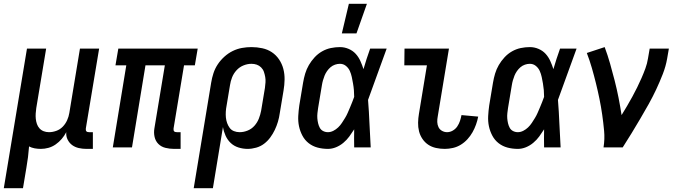

<svg xmlns="http://www.w3.org/2000/svg" viewBox="-52 -776 3572 1011"><path d="M-32 215 90 -520H191L139 -207Q137 -193 136 -178.5Q135 -164 136.5 -150Q138 -136 142.5 -123Q147 -110 156 -100Q165 -90 178 -85Q191 -80 206 -80Q225 -80 244.5 -87Q264 -94 278.5 -109Q293 -124 301.5 -143Q310 -162 313 -181L369 -520H470L400 -100Q400 -96 400 -92Q400 -88 402.5 -85Q405 -82 409 -81Q413 -80 418 -80H437V8H403Q382 8 362.5 3.5Q343 -1 328 -12Q313 -23 304 -41Q295 -59 297 -80Q287 -61 273 -44.5Q259 -28 241 -15.5Q223 -3 203 2.5Q183 8 163 8Q146 8 130 5Q114 2 101 -5Q99 23 95.5 51Q92 79 87 107L69 215Z M899 8H865Q841 8 819 2.5Q797 -3 782 -18Q767 -33 762 -55Q757 -77 761 -100L816 -432H714L643 0H542L613 -432H556L571 -520H989L974 -432H917L862 -100Q862 -96 862 -92Q862 -88 864.5 -85Q867 -82 871 -81Q875 -80 880 -80H899Z M968 215 1060 -341Q1064 -366 1072 -390.5Q1080 -415 1094.5 -437Q1109 -459 1129.5 -477.5Q1150 -496 1173.5 -507.5Q1197 -519 1222 -523.5Q1247 -528 1272 -528Q1301 -528 1329 -522Q1357 -516 1379.5 -501Q1402 -486 1417.5 -463Q1433 -440 1440 -413Q1447 -386 1446.5 -357Q1446 -328 1441 -299L1421 -179Q1418 -157 1411.5 -135Q1405 -113 1395 -92Q1385 -71 1371 -52Q1357 -33 1338.5 -19Q1320 -5 1297 1.5Q1274 8 1252 8Q1227 8 1203.5 0.5Q1180 -7 1163 -23Q1146 -39 1136 -61Q1126 -83 1122 -107L1069 215ZM1210 -80Q1231 -80 1252 -88.5Q1273 -97 1288 -114Q1303 -131 1311 -151.5Q1319 -172 1323 -193L1343 -313Q1345 -328 1346 -342.5Q1347 -357 1344.5 -371Q1342 -385 1337.5 -398Q1333 -411 1323 -421Q1313 -431 1300 -435.5Q1287 -440 1272 -440Q1251 -440 1230 -431.5Q1209 -423 1193.5 -406Q1178 -389 1170 -368.5Q1162 -348 1159 -327L1141 -219Q1138 -204 1137 -188Q1136 -172 1137.5 -157Q1139 -142 1144 -128Q1149 -114 1157.5 -102.5Q1166 -91 1180 -85.5Q1194 -80 1210 -80Z M1675 8Q1646 8 1620 1Q1594 -6 1573.5 -22Q1553 -38 1540.5 -61.5Q1528 -85 1522.5 -111Q1517 -137 1518.5 -165Q1520 -193 1524 -221L1544 -341Q1548 -365 1555 -388.5Q1562 -412 1574.5 -433.5Q1587 -455 1604.5 -474Q1622 -493 1644 -505.5Q1666 -518 1690 -523Q1714 -528 1738 -528Q1762 -528 1784 -518.5Q1806 -509 1821 -492.5Q1836 -476 1845.5 -455Q1855 -434 1862 -412Q1870 -439 1878.5 -466Q1887 -493 1897 -520H1984Q1959 -453 1935 -385Q1911 -317 1886 -250Q1891 -188 1893.5 -125.5Q1896 -63 1900 0H1813Q1813 -24 1812.5 -47.5Q1812 -71 1813 -95Q1801 -76 1787.5 -57.5Q1774 -39 1756 -24Q1738 -9 1717 -0.5Q1696 8 1675 8ZM1675 -80Q1689 -80 1703 -87Q1717 -94 1728.5 -105Q1740 -116 1748.5 -129Q1757 -142 1765 -155Q1773 -168 1779 -182Q1785 -196 1791 -210Q1797 -224 1802.5 -238Q1808 -252 1813 -266Q1813 -284 1811.5 -301.5Q1810 -319 1807 -336Q1804 -353 1800.5 -370Q1797 -387 1790 -402.5Q1783 -418 1769.5 -429Q1756 -440 1738 -440Q1725 -440 1712 -435.5Q1699 -431 1688.5 -422Q1678 -413 1670 -401.5Q1662 -390 1657 -377.5Q1652 -365 1648.5 -352.5Q1645 -340 1643 -327L1623 -207Q1621 -194 1619.5 -180Q1618 -166 1619 -153Q1620 -140 1623 -127Q1626 -114 1632 -103Q1638 -92 1649.5 -86Q1661 -80 1675 -80ZM1748 -600 1785 -756H1880L1825 -600Z M2290 8Q2266 8 2243.5 3Q2221 -2 2203 -14Q2185 -26 2172.5 -44.5Q2160 -63 2154.5 -84.5Q2149 -106 2149.5 -130Q2150 -154 2154 -177L2196 -432H2077L2078 -520H2312L2253 -163Q2250 -148 2250.5 -133.5Q2251 -119 2257 -106.5Q2263 -94 2275.5 -87Q2288 -80 2302 -80Q2318 -80 2332.5 -88.5Q2347 -97 2356 -110.5Q2365 -124 2370 -139Q2375 -154 2378 -170L2466 -162Q2462 -141 2454.5 -120Q2447 -99 2436 -79.5Q2425 -60 2409.5 -43Q2394 -26 2374.5 -14Q2355 -2 2333 3Q2311 8 2290 8Z M2675 8Q2646 8 2620 1Q2594 -6 2573.5 -22Q2553 -38 2540.5 -61.5Q2528 -85 2522.5 -111Q2517 -137 2518.5 -165Q2520 -193 2524 -221L2544 -341Q2548 -365 2555 -388.5Q2562 -412 2574.5 -433.5Q2587 -455 2604.5 -474Q2622 -493 2644 -505.5Q2666 -518 2690 -523Q2714 -528 2738 -528Q2762 -528 2784 -518.5Q2806 -509 2821 -492.5Q2836 -476 2845.5 -455Q2855 -434 2862 -412Q2870 -439 2878.5 -466Q2887 -493 2897 -520H2984Q2959 -453 2935 -385Q2911 -317 2886 -250Q2891 -188 2893.5 -125.5Q2896 -63 2900 0H2813Q2813 -24 2812.5 -47.5Q2812 -71 2813 -95Q2801 -76 2787.5 -57.5Q2774 -39 2756 -24Q2738 -9 2717 -0.5Q2696 8 2675 8ZM2675 -80Q2689 -80 2703 -87Q2717 -94 2728.5 -105Q2740 -116 2748.5 -129Q2757 -142 2765 -155Q2773 -168 2779 -182Q2785 -196 2791 -210Q2797 -224 2802.5 -238Q2808 -252 2813 -266Q2813 -284 2811.5 -301.5Q2810 -319 2807 -336Q2804 -353 2800.5 -370Q2797 -387 2790 -402.5Q2783 -418 2769.5 -429Q2756 -440 2738 -440Q2725 -440 2712 -435.5Q2699 -431 2688.5 -422Q2678 -413 2670 -401.5Q2662 -390 2657 -377.5Q2652 -365 2648.5 -352.5Q2645 -340 2643 -327L2623 -207Q2621 -194 2619.5 -180Q2618 -166 2619 -153Q2620 -140 2623 -127Q2626 -114 2632 -103Q2638 -92 2649.5 -86Q2661 -80 2675 -80Z M3126 0Q3133 -44 3129 -87Q3125 -130 3119 -172Q3113 -214 3104.5 -255.5Q3096 -297 3086 -337.5Q3076 -378 3064.5 -418Q3053 -458 3038 -497L3132 -528Q3148 -485 3160.5 -441Q3173 -397 3184.5 -352Q3196 -307 3205 -261.5Q3214 -216 3221 -170Q3236 -194 3250 -218Q3264 -242 3277.5 -266.5Q3291 -291 3303 -315.5Q3315 -340 3326 -365Q3337 -390 3346.5 -416Q3356 -442 3360 -468L3369 -520H3470L3461 -468Q3454 -427 3438 -386Q3422 -345 3403.5 -305.5Q3385 -266 3363.5 -227.5Q3342 -189 3319.5 -151Q3297 -113 3274 -75Q3251 -37 3227 0Z"/></svg>

Font: Iosevka Semibold
Style: Italic
Weight: 600
Italic angle: -9°
Monospace: yes
Designer: Belleve Invis
Foundry: Belleve Invis
Version: Version 32.5.0; ttfautohint (v1.8.4)